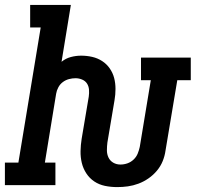

<svg xmlns="http://www.w3.org/2000/svg" viewBox="-37 -755 807 783"><path d="M441 8Q415 8 391 3Q367 -2 347.5 -15Q328 -28 315 -48Q302 -68 296.5 -91Q291 -114 291.5 -139Q292 -164 296 -189L325 -361Q327 -375 326 -389Q325 -403 318 -414Q311 -425 298 -430.5Q285 -436 271 -436Q258 -436 244.5 -432.5Q231 -429 219.5 -420.5Q208 -412 201 -399Q194 -386 192 -373L146 -92H189V0H-17V-92H38L129 -643H86V-735H252L214 -503Q231 -517 252 -522.5Q273 -528 294 -528Q317 -528 339 -523Q361 -518 379.5 -506Q398 -494 410.5 -476Q423 -458 428.5 -437Q434 -416 434 -392.5Q434 -369 430 -346L401 -174Q399 -158 399 -142Q399 -126 405.5 -112.5Q412 -99 425 -91.5Q438 -84 454 -84Q469 -84 483 -89Q497 -94 508 -104.5Q519 -115 524.5 -128.5Q530 -142 533 -156L578 -428H538V-520H741V-428H686L638 -141Q635 -119 626.5 -98Q618 -77 603 -59Q588 -41 568.5 -27.5Q549 -14 527.5 -6Q506 2 484.5 5Q463 8 441 8Z"/></svg>

Font: Iosevka Etoile SmBdObl
Style: Regular
Weight: 600
Italic angle: -9°
Designer: Belleve Invis
Foundry: Belleve Invis
Version: Version 15.5.2; ttfautohint (v1.8.4)